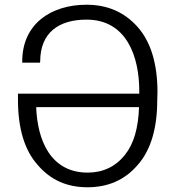

<svg xmlns="http://www.w3.org/2000/svg" viewBox="-20 -777 741 812"><path d="M569 -392V-381H56V-354C56 -234 84 -141 139 -80C193 -16 263 15 350 15C437 15 508 -16 562 -79C617 -141 645 -233 645 -353L646 -387C646 -509 617 -601 562 -663C506 -726 434 -757 346 -757C197 -757 74 -677 74 -517V-512H149L150 -517C150 -640 230 -694 346 -694C516 -694 569 -537 569 -392ZM509 -123C470 -73 416 -47 351 -47C192 -47 138 -187 133 -324H568C565 -236 546 -169 509 -123Z"/></svg>

Font: Cheyenne Sans Light
Style: Regular
Weight: 300
Designer: The Public Sans project authors (U.S. Web Design System), Libre Franklin designed by Pablo Impallari and Rodrigo Fuenzal
Foundry: The Cheyenne Sans Project Authors
Version: Version 2.007